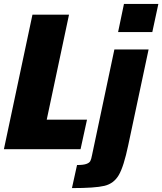

<svg xmlns="http://www.w3.org/2000/svg" viewBox="-20 -763 830 982"><path d="M0 0 146 -688H333L219 -151H425L392 0ZM584 -599 614 -743H790L759 -599ZM451 29 565 -510H740L636 -21Q613 89 587.5 132.5Q562 176 514 187.5Q466 199 348 199L374 81Q406 81 421.5 75.5Q437 70 442 60.5Q447 51 451 29Z"/></svg>

Font: Saira Semi Condensed ExtraBold
Style: Italic
Weight: 800
Width: 4
Italic angle: -12°
Designer: Hector Gatti with collaboration of the Omnibus-Type team
Foundry: Omnibus-Type
Version: Version 1.001; ttfautohint (v1.8)